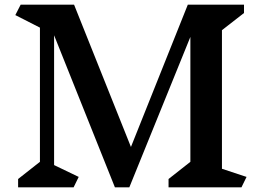

<svg xmlns="http://www.w3.org/2000/svg" viewBox="-20 -806 1129 827"><path d="M1020 1H706V-35L800 -109V-647L537 1H475L213 -654V-95L319 -44L297 1H58V-35L152 -109V-687L46 -741L69 -786H299L544 -173L789 -786H1031V-750L936 -676V-79L1042 -44Z"/></svg>

Font: Inknut Antiqua Medium
Style: Regular
Weight: 500
Designer: Claus Eggers Sørensen
Foundry: Claus Eggers Sørensen
Version: Version 1.003; ttfautohint (v1.8.2) -l 8 -r 50 -G 200 -x 14 